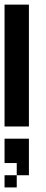

<svg xmlns="http://www.w3.org/2000/svg" viewBox="-20 -556 201 844"><path d="M107.1 -535.7V0H0V-535.7ZM107.1 53.6V214.3H53.6V160.7H0V53.6ZM53.6 214.3V267.9H0V214.3Z"/></svg>

Font: Jersey 10
Style: Regular
Weight: 400
Designer: Sarah Cadigan-Fried
Version: Version 1.000